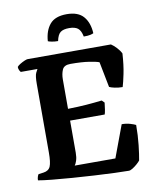

<svg xmlns="http://www.w3.org/2000/svg" viewBox="-97 -985 864 1060"><g transform="rotate(-10 335.0 -455.5)"><path d="M539 0Q510 0 458.5 -2Q407 -4 346 -7.5Q285 -11 224 -15.5Q163 -20 113 -25Q63 -30 35 -35Q35 -46 38 -55Q41 -64 44 -68L73 -72Q102 -76 111.5 -98.5Q121 -121 121 -176V-560Q121 -606 129 -622Q137 -638 139 -641H46Q43 -643 38.5 -651.5Q34 -660 34 -671Q39 -678 51.5 -685.5Q64 -693 76.5 -698.5Q89 -704 95 -704H562Q576 -695 592 -678Q608 -661 616 -644Q612 -579 602 -531Q592 -483 585 -461Q562 -461 541 -465.5Q520 -470 511 -475L483 -618Q469 -624 427.5 -630.5Q386 -637 323 -637Q287 -637 277 -613.5Q267 -590 267 -560V-395Q325 -396 370 -399.5Q415 -403 458 -408L472 -394Q470 -374 467 -355.5Q464 -337 461 -329H267V-149Q267 -123 261 -105Q255 -87 249 -80H477L544 -260Q570 -260 591.5 -253.5Q613 -247 622 -242Q622 -184 616 -130Q610 -76 604 -46Q598 -38 585.5 -27Q573 -16 560 -8Q547 0 539 0ZM350 -911Q414 -911 444 -876Q474 -841 477 -782Q472 -779 459.5 -776Q447 -773 422 -773Q415 -808 398.5 -820.5Q382 -833 350 -833Q317 -833 301 -820.5Q285 -808 278 -773Q259 -773 243.5 -776Q228 -779 222 -782Q226 -841 255.5 -876Q285 -911 350 -911Z"/></g></svg>

Font: Texturina 72pt ExtraBold
Style: Regular
Weight: 800
Designer: Guillermo Torres Carreño
Foundry: Omnibus-Type
Version: Version 1.002; ttfautohint (v1.8.3)